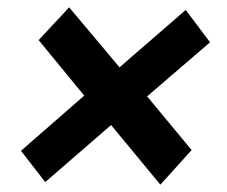

<svg xmlns="http://www.w3.org/2000/svg" viewBox="-20 -567 617 522"><path d="M103 -72 37 -157 209 -307 85 -458 168 -547 305 -384 485 -540 551 -452 380 -305 501 -159 416 -65 282 -227Z"/></svg>

Font: Georama Extra Expanded SemiBold
Style: Italic
Weight: 600
Width: 8
Italic angle: -9°
Designer: Jean-Baptiste Levee
Foundry: Production Type
Version: Version 1.000